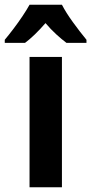

<svg xmlns="http://www.w3.org/2000/svg" viewBox="-61 -786 383 806"><path d="M199 0H63V-547H199ZM199 -766Q216 -733 245 -693Q274 -653 302 -619V-606H218Q198 -621 175 -642Q152 -663 130 -689Q83 -635 44 -606H-41V-619Q-25 -638 -4.5 -665Q16 -692 34 -719Q52 -746 63 -766Z"/></svg>

Font: Noto Sans Condensed
Style: Bold
Weight: 700
Width: 3
Designer: Monotype Design Team
Foundry: Monotype Imaging Inc.
Version: Version 2.013; ttfautohint (v1.8.4.7-5d5b)